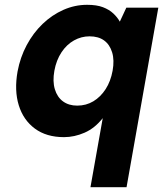

<svg xmlns="http://www.w3.org/2000/svg" viewBox="-20 -558 700 798"><path d="M356 220 407 -67Q374 -25 331.5 -6.5Q289 12 246 12Q173 12 125 -23.5Q77 -59 58 -120.5Q39 -182 53 -261Q64 -320 91 -370.5Q118 -421 157 -458.5Q196 -496 243.5 -517Q291 -538 342 -538Q382 -538 408 -528Q434 -518 451 -502Q468 -486 478 -468L505 -526H638L506 220ZM301 -119Q338 -119 368 -137Q398 -155 419 -187.5Q440 -220 448 -264Q456 -308 446 -340.5Q436 -373 412.5 -390Q389 -407 352 -407Q318 -407 287.5 -390Q257 -373 235.5 -340.5Q214 -308 206 -264Q198 -220 208 -187Q218 -154 242 -136.5Q266 -119 301 -119Z"/></svg>

Font: DM Sans 9pt Black
Style: Italic
Weight: 900
Italic angle: -10°
Version: Version 4.004;gftools[0.9.30]